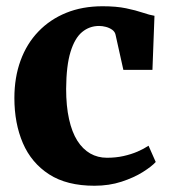

<svg xmlns="http://www.w3.org/2000/svg" viewBox="-20 -583 544 614"><path d="M282 11Q193.5 11 137 -25.5Q80.5 -62 53.2 -125.2Q26 -188.5 26 -269.5Q26 -335.5 45.8 -389.5Q65.5 -443.5 102.8 -482.2Q140 -521 191.8 -542Q243.5 -563 308 -563Q352 -563 383.2 -556.5Q414.5 -550 436.5 -542.5Q458.5 -535 474 -532.5L467.5 -359.5H374.5L349.5 -472Q347.5 -481.5 338.8 -487.8Q330 -494 318.8 -497Q307.5 -500 297 -500Q266 -500 242.5 -480.5Q219 -461 205.5 -417Q192 -373 191.5 -299Q191.5 -243.5 200.8 -202Q210 -160.5 227.2 -133.2Q244.5 -106 268.5 -92.2Q292.5 -78.5 322 -78.5Q350.5 -78.5 375 -84Q399.5 -89.5 419.8 -98.2Q440 -107 455 -117L478 -65Q465.5 -51 437 -33Q408.5 -15 368.8 -2Q329 11 282 11Z"/></svg>

Font: Merriweather 36pt ExtraBold
Style: Regular
Weight: 800
Designer: Eben Sorkin
Foundry: Eben Sorkin
Version: Version 2.100